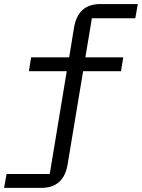

<svg xmlns="http://www.w3.org/2000/svg" viewBox="-63 -718 693 938"><path d="M-43 199.9H138.8C217 199.9 255 155.9 267 87L343 -370H528.1L539.1 -437.9H354L386 -628.9H598L610.1 -698.2H426.8C349.1 -698.2 311.1 -654.1 299 -584.9L274.9 -437.9H89.1L78.1 -370H263.1L180 132.1H-30.9Z"/></svg>

Font: Margiela Mono
Style: Regular
Weight: 400
Designer: Mike Abbink, Paul van der Laan, Pieter van Rosmalen
Foundry: Bold Monday
Version: Version 2.003 2021